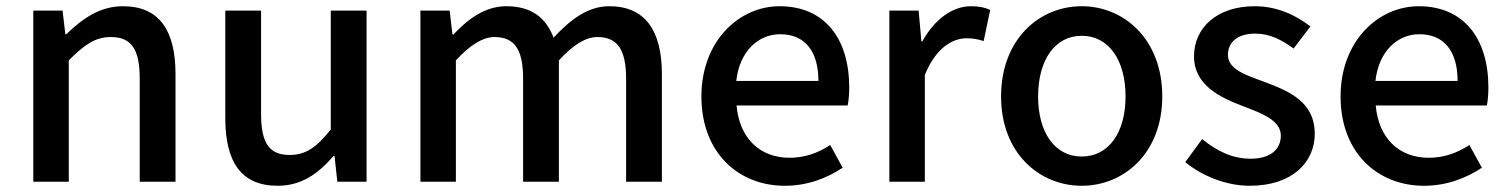

<svg xmlns="http://www.w3.org/2000/svg" viewBox="-20 -584 4845 617"><path d="M87 0H201V-390C250 -439 285 -465 336 -465C401 -465 429 -427 429 -332V0H544V-346C544 -486 492 -564 375 -564C300 -564 244 -523 193 -474H190L181 -550H87Z M872 13C948 13 1002 -25 1052 -83H1055L1064 0H1158V-550H1043V-168C997 -110 962 -86 911 -86C846 -86 819 -123 819 -218V-550H704V-204C704 -64 755 13 872 13Z M1331 0H1445V-390C1491 -440 1532 -465 1569 -465C1632 -465 1661 -427 1661 -332V0H1776V-390C1822 -440 1862 -465 1900 -465C1962 -465 1992 -427 1992 -332V0H2107V-346C2107 -486 2053 -564 1938 -564C1869 -564 1813 -521 1759 -463C1735 -526 1689 -564 1607 -564C1539 -564 1484 -523 1437 -473H1434L1425 -550H1331Z M2502 13C2574 13 2637 -11 2688 -45L2648 -118C2608 -92 2566 -77 2517 -77C2422 -77 2356 -140 2347 -245H2704C2707 -258 2709 -281 2709 -303C2709 -459 2631 -564 2485 -564C2356 -564 2234 -453 2234 -274C2234 -93 2353 13 2502 13ZM2346 -324C2357 -421 2418 -474 2487 -474C2567 -474 2610 -419 2610 -324Z M2838 0H2952V-343C2987 -430 3041 -461 3086 -461C3108 -461 3122 -458 3141 -452L3162 -552C3145 -560 3127 -564 3100 -564C3041 -564 2983 -522 2944 -451H2941L2932 -550H2838Z M3456 13C3592 13 3715 -92 3715 -274C3715 -458 3592 -564 3456 -564C3320 -564 3197 -458 3197 -274C3197 -92 3320 13 3456 13ZM3456 -81C3370 -81 3316 -158 3316 -274C3316 -391 3370 -469 3456 -469C3543 -469 3597 -391 3597 -274C3597 -158 3543 -81 3456 -81Z M3996 13C4132 13 4205 -62 4205 -154C4205 -258 4120 -292 4043 -321C3983 -343 3926 -361 3926 -408C3926 -446 3954 -476 4014 -476C4060 -476 4099 -456 4137 -428L4191 -499C4146 -534 4086 -564 4012 -564C3891 -564 3817 -495 3817 -403C3817 -310 3901 -271 3974 -243C4034 -220 4096 -198 4096 -148C4096 -106 4065 -74 3999 -74C3940 -74 3892 -98 3843 -137L3789 -63C3842 -19 3920 13 3996 13Z M4556 13C4628 13 4691 -11 4742 -45L4702 -118C4662 -92 4620 -77 4571 -77C4476 -77 4410 -140 4401 -245H4758C4761 -258 4763 -281 4763 -303C4763 -459 4685 -564 4539 -564C4410 -564 4288 -453 4288 -274C4288 -93 4407 13 4556 13ZM4400 -324C4411 -421 4472 -474 4541 -474C4621 -474 4664 -419 4664 -324Z"/></svg>

Font: Noto Sans CJK KR Medium
Style: Regular
Weight: 500
Designer: Ryoko NISHIZUKA (kana & ideographs); Paul D. Hunt (Latin, Greek & Cyrillic); Wenlong ZHANG (bopomofo); Sandoll Communica
Foundry: Adobe Systems Incorporated
Version: Version 1.004;PS 1.004;hotconv 1.0.82;makeotf.lib2.5.63406